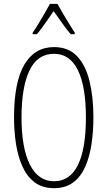

<svg xmlns="http://www.w3.org/2000/svg" viewBox="-20 -969 559 999"><path d="M466 -358Q466 -285 456 -218.5Q446 -152 423 -100.5Q400 -49 360.5 -19.5Q321 10 261 10Q200 10 160 -20.5Q120 -51 96.5 -103.5Q73 -156 63 -221.5Q53 -287 53 -358Q53 -541 106.5 -632.5Q160 -724 261 -724Q336 -724 381 -676.5Q426 -629 446 -546Q466 -463 466 -358ZM92 -358Q92 -199 135.5 -112.5Q179 -26 261 -26Q344 -26 385.5 -110.5Q427 -195 427 -358Q427 -518 385.5 -603.5Q344 -689 261 -689Q175 -689 133.5 -602.5Q92 -516 92 -358ZM279 -949Q292 -925 310 -894.5Q328 -864 344.5 -837.5Q361 -811 369 -799V-791H348Q327 -815 303.5 -848.5Q280 -882 259 -911Q240 -884 216 -849Q192 -814 172 -791H150V-799Q162 -816 178.5 -843Q195 -870 211.5 -898.5Q228 -927 240 -949Z"/></svg>

Font: Noto Sans Khmer UI ExtraCondensed ExtraLight
Style: Regular
Weight: 200
Width: 2
Designer: Danh Hong and the Monotype Design Team
Foundry: Monotype Imaging Inc.
Version: Version 2.002; ttfautohint (v1.8.4.7-5d5b)